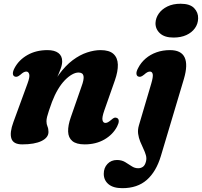

<svg xmlns="http://www.w3.org/2000/svg" viewBox="-20 -740 1054 1002"><path d="M56 -341Q47.5 -345 47.2 -356.5Q47 -368 56 -385Q78.5 -427.5 123.5 -453Q168.5 -478.5 227.5 -478.5Q264.5 -478.5 284.5 -463.5Q304.5 -448.5 304.5 -420Q304.5 -403 296.8 -381.8Q289 -360.5 278 -335.8Q267 -311 255.5 -282.8Q244 -254.5 237 -223.5L225 -233.5Q252.5 -303 287 -350.2Q321.5 -397.5 359.2 -425.8Q397 -454 434.5 -466.2Q472 -478.5 504.5 -478.5Q550.5 -478.5 572.2 -458.5Q594 -438.5 595 -403Q596 -367.5 579.5 -320.5L524 -162.5Q511.5 -126.5 515 -112.5Q518.5 -98.5 530 -98.5Q536.5 -98.5 543.2 -102Q550 -105.5 560.5 -114.5Q571 -124 577.8 -125.8Q584.5 -127.5 591 -124Q599.5 -120 599.8 -108.5Q600 -97 591 -79.5Q569 -37.5 524.8 -12Q480.5 13.5 422 13.5Q378.5 13.5 357.5 -4Q336.5 -21.5 335.5 -53.5Q334.5 -85.5 349.5 -128L405 -287.5Q419.5 -326 415.8 -343.8Q412 -361.5 389.5 -361.5Q374 -361.5 355.8 -351.2Q337.5 -341 318.5 -321.5Q299.5 -302 282.5 -273.5Q265.5 -245 251.5 -208.5Q242 -182 235.5 -163Q229 -144 225.8 -130.8Q222.5 -117.5 222.5 -107.5Q222.5 -92 227.8 -80Q233 -68 233 -51.5Q233 -22 196.8 -4.2Q160.5 13.5 96 13.5Q49.5 13.5 39.5 -17Q29.5 -47.5 50 -103L123 -302.5Q136.5 -338.5 132.5 -352.5Q128.5 -366.5 117.5 -366.5Q111 -366.5 104 -363Q97 -359.5 86.5 -350Q76 -341.5 69.2 -339.8Q62.5 -338 56 -341ZM940 -329 819.5 74.5Q795 156 746 199Q697 242 618.5 242Q571 242 546.2 221.2Q521.5 200.5 521.5 167Q521.5 136 540.8 115.5Q560 95 590.5 95Q614.5 95 632.5 105.5Q650.5 116 666.5 127Q682.5 138 701 138Q715.5 138 726.2 130.2Q737 122.5 742 102Q746 86 741.2 69.5Q736.5 53 728 35.5Q719.5 18 711.8 -1Q704 -20 701 -41.2Q698 -62.5 705 -86L769 -302.5Q780 -339.5 777 -353Q774 -366.5 762.5 -366.5Q756 -366.5 749 -363Q742 -359.5 731.5 -350Q721 -341.5 714.2 -339.8Q707.5 -338 700.5 -341Q692.5 -345 692 -356.5Q691.5 -368 701 -385Q715.5 -413.5 740 -434.5Q764.5 -455.5 796.8 -467Q829 -478.5 867 -478.5Q925.5 -478.5 943.5 -440.5Q961.5 -402.5 940 -329ZM885.5 -544Q839 -544 815 -566Q791 -588 791.5 -619.5Q792.5 -646 808.5 -669Q824.5 -692 853.5 -706.2Q882.5 -720.5 922.5 -720.5Q971 -720.5 993 -697.8Q1015 -675 1014 -644Q1013.5 -615.5 997.2 -592.8Q981 -570 952.5 -557Q924 -544 885.5 -544Z"/></svg>

Font: Fraunces
Style: Bold Italic
Weight: 700
Italic angle: -16°
Version: Version 1.000;[b76b70a41]